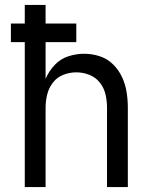

<svg xmlns="http://www.w3.org/2000/svg" viewBox="-20 -755 616 775"><path d="M80 0H164V-320Q164 -347 170.5 -373.5Q177 -400 193.5 -421.5Q210 -443 235.5 -453Q261 -463 288 -463Q315 -463 340.5 -453Q366 -443 383 -421.5Q400 -400 406 -373.5Q412 -347 412 -320V0H496V-320Q496 -352 491 -383.5Q486 -415 472.5 -444Q459 -473 436 -495.5Q413 -518 382.5 -528Q352 -538 320 -538Q287 -538 255 -527.5Q223 -517 200 -492Q177 -467 164 -437V-585H288V-660H164V-735H80V-660H24V-585H80Z"/></svg>

Font: Iosevka SS01 Extended
Style: Regular
Weight: 400
Width: 7
Monospace: yes
Designer: Belleve Invis
Foundry: Belleve Invis
Version: Version 3.4.7; ttfautohint (v1.8.3)